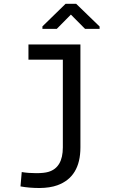

<svg xmlns="http://www.w3.org/2000/svg" viewBox="-20 -758 640 992"><path d="M230.5 129.9Q304.7 107.9 304.7 3.4V-449.7H127V-528.3H395.5V3.4Q395.5 156.2 276.4 199.2Q238.3 212.9 184.6 213.4Q131.3 213.4 85.9 205.1L92.3 130.9Q126 136.7 167 136.7Q208 136.7 230.5 129.9ZM494.6 -608.9H419.4L346.2 -682.6L273.4 -608.9H199.2V-621.6L318.8 -738.3H373.5L494.6 -621.1Z"/></svg>

Font: RobotoMono-Regular
Style: Regular
Weight: 400
Designer: Google
Version: Version 2.000985; 2015; ttfautohint (v1.3)